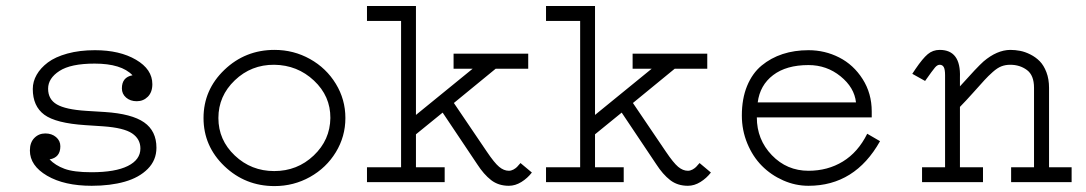

<svg xmlns="http://www.w3.org/2000/svg" viewBox="-20 -610 3638 643"><path d="M287.1 12.2Q195.3 12.2 137.7 -21.5Q80.1 -55.2 80.1 -106Q80.1 -132.8 95 -147.9Q109.9 -163.1 131.8 -163.1Q153.3 -163.1 167.7 -150.9Q182.1 -138.7 182.1 -120.1Q182.1 -82.5 146 -76.2Q165 -56.2 196 -44.7Q227.1 -33.2 286.1 -33.2Q366.2 -33.2 408.2 -54.2Q450.2 -75.2 450.2 -112.8Q450.2 -144.5 422.4 -163.3Q394.5 -182.1 325.2 -187L266.1 -190.9Q167 -197.3 128.4 -225.8Q89.8 -254.4 89.8 -312Q89.8 -336.9 102.8 -359.6Q115.7 -382.3 140.4 -400.9Q165 -419.4 205.8 -430.7Q246.6 -441.9 297.9 -441.9Q380.9 -441.9 435.5 -409.9Q490.2 -377.9 490.2 -328.1Q490.2 -301.3 475.1 -286.1Q460 -271 438 -271Q416.5 -271 402.3 -283.2Q388.2 -295.4 388.2 -314Q388.2 -351.6 423.8 -357.9Q386.7 -397 296.9 -397Q216.8 -397 179 -372.3Q141.1 -347.7 141.1 -313Q141.1 -277.3 170.4 -260.3Q199.7 -243.2 268.1 -238.8L331.1 -234.9Q421.4 -229 462.6 -200.2Q503.9 -171.4 503.9 -115.2Q503.9 -73.7 474.9 -44.4Q445.8 -15.1 397.7 -1.5Q349.6 12.2 287.1 12.2Z M899.4 13.2Q801.3 13.2 731.4 -53.7Q661.6 -120.6 661.6 -214.8Q661.6 -309.1 731.4 -376Q801.3 -442.9 899.4 -442.9Q963.4 -442.9 1018.1 -412.4Q1072.8 -381.8 1104.7 -329.3Q1136.7 -276.9 1136.7 -214.8Q1136.7 -152.8 1104.7 -100.3Q1072.8 -47.9 1018.1 -17.3Q963.4 13.2 899.4 13.2ZM1086.4 -214.8Q1086.9 -288.1 1031.5 -340.1Q976.1 -392.1 898.4 -393.1Q821.3 -393.6 766.4 -341.1Q711.4 -288.6 711.4 -214.8Q711.4 -141.1 766.4 -89.1Q821.3 -37.1 898.4 -37.1Q975.6 -37.1 1030.5 -89.1Q1085.4 -141.1 1086.4 -214.8Z M1761.2 -32.2Q1746.6 -13.2 1726.1 -0.5Q1705.6 12.2 1684.1 12.2Q1649.4 12.2 1624.8 -6.8Q1600.1 -25.9 1578.1 -60.1L1462.4 -232.9L1373 -160.2V-49.8H1469.2V0H1209V-49.8H1323.2V-540H1209V-589.8H1373V-225.1L1563 -379.9H1499V-430.2H1749V-379.9H1640.1L1500 -265.1L1610.4 -102.1Q1635.7 -64.5 1651.6 -51.3Q1667.5 -38.1 1684.1 -38.1Q1691.9 -38.1 1699.5 -42.2Q1707 -46.4 1711.4 -50.8Q1715.8 -55.2 1723.1 -64Z M2360.8 -32.2Q2346.2 -13.2 2325.7 -0.5Q2305.2 12.2 2283.7 12.2Q2249 12.2 2224.4 -6.8Q2199.7 -25.9 2177.7 -60.1L2062 -232.9L1972.7 -160.2V-49.8H2068.8V0H1808.6V-49.8H1922.9V-540H1808.6V-589.8H1972.7V-225.1L2162.6 -379.9H2098.6V-430.2H2348.6V-379.9H2239.7L2099.6 -265.1L2210 -102.1Q2235.4 -64.5 2251.2 -51.3Q2267.1 -38.1 2283.7 -38.1Q2291.5 -38.1 2299.1 -42.2Q2306.6 -46.4 2311 -50.8Q2315.4 -55.2 2322.8 -64Z M2464.4 -223.1Q2464.4 -279.3 2481.9 -322Q2499.5 -364.7 2530.5 -390.4Q2561.5 -416 2601.1 -429Q2640.6 -441.9 2687.5 -441.9Q2742.7 -441.9 2790.5 -417.5Q2838.4 -393.1 2868.9 -345.2Q2899.4 -297.4 2899.4 -236.8V-216.8H2514.6Q2514.6 -142.6 2564.9 -90.3Q2615.2 -38.1 2687.5 -38.1Q2752 -38.1 2802.7 -69.1Q2853.5 -100.1 2884.3 -162.1L2927.2 -137.2Q2843.3 12.2 2687.5 12.2Q2643.6 12.2 2602.8 -5.9Q2562 -23.9 2531.5 -54.7Q2501 -85.4 2482.7 -129.6Q2464.4 -173.8 2464.4 -223.1ZM2846.7 -267.1Q2841.3 -316.9 2794.9 -354.5Q2748.5 -392.1 2687.5 -392.1Q2613.3 -392.1 2569.1 -358.4Q2524.9 -324.7 2517.6 -267.1Z M3045.9 -378.9Q3069.8 -414.1 3086.9 -428.5Q3104 -442.9 3127 -442.9Q3198.2 -442.9 3194.8 -351.1V-320.8Q3252.9 -385.7 3273.9 -404.3Q3318.8 -442.4 3363.3 -442.9Q3379.9 -442.9 3396.5 -439.7Q3413.1 -436.5 3430.9 -427.5Q3448.7 -418.5 3462.2 -404.8Q3475.6 -391.1 3484.4 -368.2Q3493.2 -345.2 3493.2 -315.9V-49.8H3568.8V0H3366.2V-49.8H3442.9V-315.9Q3442.9 -357.9 3419.2 -375.5Q3395.5 -393.1 3363.3 -393.1Q3347.2 -393.1 3333.7 -387.9Q3320.3 -382.8 3304.7 -368.9Q3289.1 -355 3276.9 -341.6Q3264.6 -328.1 3240.2 -300.8Q3215.8 -273.4 3194.8 -252V-49.8H3272V0H3067.9V-49.8H3145V-357.9Q3145 -377.4 3140.6 -385.3Q3136.2 -393.1 3127 -393.1Q3119.1 -393.1 3111.3 -384Q3103.5 -375 3078.1 -338.9L3035.2 -362.8Z"/></svg>

Font: Compagnon Roman
Style: Regular
Weight: 400
Designer: Juliette Duhe, Lea Pradine
Foundry: Velvetyne Type Foundry
Version: Version 1.000;PS 001.000;hotconv 1.0.88;makeotf.lib2.5.64775